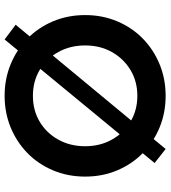

<svg xmlns="http://www.w3.org/2000/svg" viewBox="26 -734 724 815"><g transform="rotate(-90 387.5 -327.0)"><path d="M162.1 14.6 102.5 -32.2 627 -668.9 689.5 -622.1ZM387.7 14.6Q316.4 14.6 254.4 -10.7Q192.4 -36.1 145.5 -81.5Q98.6 -127 71.8 -189.9Q44.9 -252.9 44.9 -327.1Q44.9 -401.4 71.8 -464.4Q98.6 -527.3 145.5 -572.8Q192.4 -618.2 254.4 -643.6Q316.4 -668.9 387.7 -668.9Q459 -668.9 521 -643.6Q583 -618.2 629.9 -572.8Q676.8 -527.3 703.6 -464.4Q730.5 -401.4 730.5 -327.1Q730.5 -252.9 703.6 -189.9Q676.8 -127 629.9 -81.5Q583 -36.1 521 -10.7Q459 14.6 387.7 14.6ZM387.7 -105.5Q449.2 -105.5 497.6 -134.8Q545.9 -164.1 573.7 -213.9Q601.6 -263.7 601.6 -327.1Q601.6 -390.6 573.7 -440.9Q545.9 -491.2 497.6 -520Q449.2 -548.8 387.7 -548.8Q326.2 -548.8 277.8 -520Q229.5 -491.2 201.7 -440.9Q173.8 -390.6 173.8 -327.1Q173.8 -263.7 201.7 -213.9Q229.5 -164.1 277.8 -134.8Q326.2 -105.5 387.7 -105.5Z"/></g></svg>

Font: Sen SemiBold
Style: Regular
Weight: 600
Designer: Kosal Sen, Philatype
Foundry: Philatype
Version: Version 2.000;gftools[0.9.31]